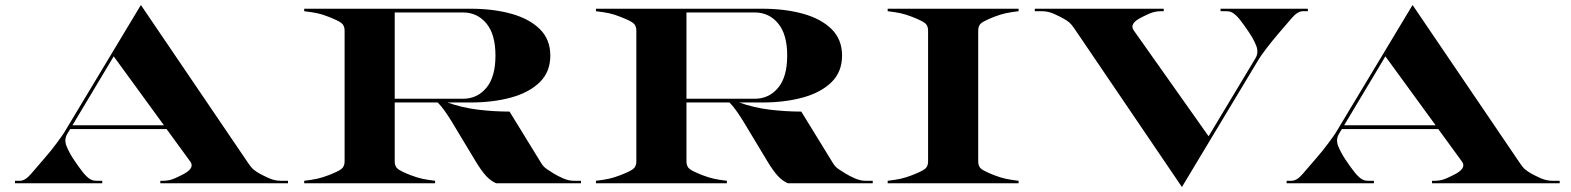

<svg xmlns="http://www.w3.org/2000/svg" viewBox="-20 -735 6300 770"><path d="M40 -10H60Q81 -10 104.8 -38Q128.5 -66 156.5 -98Q184.5 -130 206.5 -159.8Q228.5 -189.5 236.5 -202L545 -715L976 -80Q987 -63.5 996.5 -55.5Q1006 -47.5 1020 -39.5Q1036 -30.5 1059 -20.2Q1082 -10 1106 -10H1135V0H623V-10H635Q659 -10 682 -20.2Q705 -30.5 721 -39.5Q760.5 -62.5 743.5 -86.5L648 -217.5H261.5L250 -198.5Q236 -175.5 247 -148.5Q258 -121.5 276.5 -94Q297 -63.5 312.2 -44.5Q327.5 -25.5 340.5 -17Q344.5 -14.5 350.8 -12.2Q357 -10 368 -10H390V0H40ZM270.5 -232.5H637.5L436 -509Z M1837 -685H1563V-339H1837Q1894 -339 1930.5 -382.8Q1967 -426.5 1967 -512Q1967 -597.5 1930.5 -641.2Q1894 -685 1837 -685ZM1200 -10Q1230.5 -13.5 1252 -18.2Q1273.5 -23 1298 -32.5Q1335.5 -47 1348.8 -57Q1362 -67 1362 -87.5V-612.5Q1362 -633 1348.8 -643Q1335.5 -653 1298 -667.5Q1273.5 -677.5 1252 -682Q1230.5 -686.5 1200 -690V-700H1867Q1957.5 -700 2030 -680Q2102.5 -660 2144.8 -618.5Q2187 -577 2187 -512Q2187 -447 2144.8 -405.5Q2102.5 -364 2030 -344Q1957.5 -324 1867 -324H1774.5Q1833 -303 1897 -295.2Q1961 -287.5 2023.5 -287.5L2151 -80Q2159.5 -66 2172.8 -57Q2186 -48 2200 -39.5Q2216 -29.5 2238.2 -19.8Q2260.5 -10 2281 -10H2310V0H1970Q1949.5 -8.5 1931 -27.8Q1912.5 -47 1888.5 -86.5L1790 -250Q1777 -271 1763.2 -290.5Q1749.5 -310 1735.5 -324H1563V-87.5Q1563 -67 1576.2 -57Q1589.5 -47 1627 -32.5Q1651.5 -23 1673 -18.2Q1694.5 -13.5 1725 -10V0H1200Z M3007 -685H2733V-339H3007Q3064 -339 3100.5 -382.8Q3137 -426.5 3137 -512Q3137 -597.5 3100.5 -641.2Q3064 -685 3007 -685ZM2370 -10Q2400.5 -13.5 2422 -18.2Q2443.5 -23 2468 -32.5Q2505.5 -47 2518.8 -57Q2532 -67 2532 -87.5V-612.5Q2532 -633 2518.8 -643Q2505.5 -653 2468 -667.5Q2443.5 -677.5 2422 -682Q2400.5 -686.5 2370 -690V-700H3037Q3127.5 -700 3200 -680Q3272.5 -660 3314.8 -618.5Q3357 -577 3357 -512Q3357 -447 3314.8 -405.5Q3272.5 -364 3200 -344Q3127.5 -324 3037 -324H2944.5Q3003 -303 3067 -295.2Q3131 -287.5 3193.5 -287.5L3321 -80Q3329.5 -66 3342.8 -57Q3356 -48 3370 -39.5Q3386 -29.5 3408.2 -19.8Q3430.5 -10 3451 -10H3480V0H3140Q3119.5 -8.5 3101 -27.8Q3082.5 -47 3058.5 -86.5L2960 -250Q2947 -271 2933.2 -290.5Q2919.5 -310 2905.5 -324H2733V-87.5Q2733 -67 2746.2 -57Q2759.5 -47 2797 -32.5Q2821.5 -23 2843 -18.2Q2864.5 -13.5 2895 -10V0H2370Z M3540 -10Q3570.5 -13.5 3592 -18.2Q3613.5 -23 3638 -32.5Q3676 -47.5 3689 -57.2Q3702 -67 3702 -87.5V-612.5Q3702 -633 3689 -642.8Q3676 -652.5 3638 -667.5Q3613.5 -677 3592 -681.8Q3570.5 -686.5 3540 -690V-700H4065V-690Q4034.5 -686.5 4013 -681.8Q3991.5 -677 3967 -667.5Q3929 -652.5 3916 -642.8Q3903 -633 3903 -612.5V-87.5Q3903 -67 3916 -57.2Q3929 -47.5 3967 -32.5Q3991.5 -23 4013 -18.2Q4034.5 -13.5 4065 -10V0H3540Z M5225 -690H5205Q5184 -690 5160.2 -662.2Q5136.5 -634.5 5108.5 -602Q5081 -570 5058.5 -540.2Q5036 -510.5 5028.5 -498L4720 15L4289 -620Q4278 -636.5 4268.8 -644.5Q4259.5 -652.5 4245 -660.5Q4229 -669.5 4206 -679.8Q4183 -690 4159 -690H4130V-700H4647V-690H4635Q4611 -690 4588 -679.8Q4565 -669.5 4549 -660.5Q4509.5 -638 4526.5 -613.5L4827 -188.5L5015 -501.5Q5028.5 -524.5 5018 -551.5Q5007.5 -578.5 4988.5 -606Q4968 -636.5 4953 -655.5Q4938 -674.5 4924.5 -683Q4921 -685.5 4914.5 -687.8Q4908 -690 4897 -690H4875V-700H5225Z M5140 -10H5160Q5181 -10 5204.8 -38Q5228.5 -66 5256.5 -98Q5284.5 -130 5306.5 -159.8Q5328.5 -189.5 5336.5 -202L5645 -715L6076 -80Q6087 -63.5 6096.5 -55.5Q6106 -47.5 6120 -39.5Q6136 -30.5 6159 -20.2Q6182 -10 6206 -10H6235V0H5723V-10H5735Q5759 -10 5782 -20.2Q5805 -30.5 5821 -39.5Q5860.5 -62.5 5843.5 -86.5L5748 -217.5H5361.5L5350 -198.5Q5336 -175.5 5347 -148.5Q5358 -121.5 5376.5 -94Q5397 -63.5 5412.2 -44.5Q5427.5 -25.5 5440.5 -17Q5444.5 -14.5 5450.8 -12.2Q5457 -10 5468 -10H5490V0H5140ZM5370.5 -232.5H5737.5L5536 -509Z"/></svg>

Font: Engraving CC
Style: Bold
Weight: 700
Designer: indestructible type*
Foundry: Cowboy Collective
Version: Version 1.000